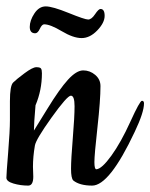

<svg xmlns="http://www.w3.org/2000/svg" viewBox="-25 -575 470 600"><path d="M78 -54 79 -23Q79 5 63 5Q39 5 17 -1.5Q-5 -8 -5 -19.5Q-5 -31 0.5 -98.5Q6 -166 6 -200V-259Q6 -307 16 -317Q26 -327 51.5 -346Q77 -365 88.5 -365Q100 -365 103 -361Q106 -357 106 -346Q106 -293 86 -246Q81 -189 81 -167Q85 -173 123 -235Q161 -297 187.5 -326Q214 -355 235 -355Q256 -355 272.5 -341Q289 -327 289 -306Q289 -262 279.5 -176.5Q270 -91 270 -68.5Q270 -46 276 -46Q293 -47 323 -88.5Q353 -130 382.5 -195Q412 -260 418.5 -260Q425 -260 425 -252Q425 -224 396 -163Q317 5 263 5Q224 5 204 -11Q197 -18 197 -47.5Q197 -77 202.5 -143.5Q208 -210 208 -243Q208 -276 196.5 -276Q185 -276 136 -207.5Q87 -139 84 -120Q78 -85 78 -54ZM289 -547Q302 -547 302 -525.5Q302 -504 279 -480Q256 -456 230 -456Q204 -456 168 -477.5Q132 -499 113 -499Q106 -499 99.5 -485Q93 -471 85 -471Q68 -471 68 -491Q68 -511 82.5 -533Q97 -555 118 -555Q139 -555 189.5 -534.5Q240 -514 250.5 -514Q261 -514 272 -530.5Q283 -547 289 -547Z"/></svg>

Font: Cookie
Style: Regular
Weight: 400
Designer: Ania Kruk
Foundry: Ania Kruk
Version: Version 1.004